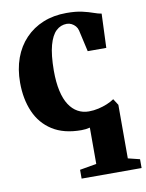

<svg xmlns="http://www.w3.org/2000/svg" viewBox="-87 -611 695 911"><g transform="rotate(-10 260.0 -156.0)"><path d="M231.5 237.5V195L312 181V6Q302 8.5 291.5 9.8Q281 11 271 11Q186.5 11 131.5 -24Q76.5 -59 49.8 -120.5Q23 -182 23 -261Q23 -326 42.2 -379Q61.5 -432 97.8 -470Q134 -508 184.2 -528.5Q234.5 -549 296.5 -549Q341 -549 371.8 -542Q402.5 -535 423.8 -527.2Q445 -519.5 461 -517L454.5 -353H365L341.5 -457Q338.5 -469 330.8 -478Q323 -487 312.2 -492.5Q301.5 -498 289.5 -498Q260 -498 238 -477.5Q216 -457 203.5 -411.5Q191 -366 190.5 -290Q190.5 -233.5 199.8 -192Q209 -150.5 226.5 -123.8Q244 -97 268 -83.8Q292 -70.5 321 -70.5Q345 -70.5 367.8 -75.8Q390.5 -81 410.2 -89.2Q430 -97.5 444.5 -107.5L464 -77V181L520.5 195V237.5Z"/></g></svg>

Font: Merriweather 72pt ExtraBold
Style: Regular
Weight: 800
Version: Version 2.100